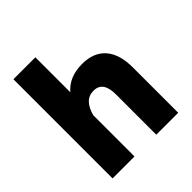

<svg xmlns="http://www.w3.org/2000/svg" viewBox="-202 -888 1027 1027"><g transform="rotate(-45 311.0 -375.0)"><path d="M228 0H62V-750H228V-485.4Q281.2 -548.3 379.4 -548.3Q466.8 -548.3 512.7 -495.6Q558.6 -442.9 558.6 -342.8V0H392.6V-305.7Q392.6 -403.8 321.8 -403.8Q285.6 -403.8 262.7 -380.1Q239.7 -356.4 228 -312Z"/></g></svg>

Font: Estedad-FD ExtraBold
Style: Regular
Weight: 800
Designer: Amin Abedi
Version: Version 7.3